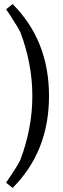

<svg xmlns="http://www.w3.org/2000/svg" viewBox="-20 -789 311 944"><path d="M80 -631Q72 -649 26 -720L10 -743L42 -769Q221 -590 221 -317Q221 -44 42 135L10 109Q72 18 80 -3Q139 -159 139 -317Q139 -475 80 -631Z"/></svg>

Font: Andada SC
Style: Regular
Weight: 400
Designer: Carolina Giovagnoli
Foundry: Carolina Giovagnoli
Version: Version 1.003